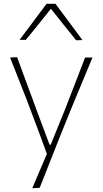

<svg xmlns="http://www.w3.org/2000/svg" viewBox="-20 -797 540 1011"><path d="M150 194Q169 149 188.2 103.8Q207.5 58.5 227 13.5Q209 -36.5 190 -87.2Q171 -138 153 -186L119 -276Q98 -329.5 76 -385.2Q54 -441 33 -494L70 -496Q96.5 -424 122 -355Q147.5 -286 174 -214L241 -35H247L320 -215Q348 -286.5 374.5 -355.2Q401 -424 428 -494H467Q450 -453.5 434.5 -416.2Q419 -379 400.5 -334.2Q382 -289.5 356 -227L300 -89Q262 7 236.5 72Q211 137 189 192ZM381 -585Q347 -627 313.8 -668.2Q280.5 -709.5 248 -751Q216 -710.5 183 -669.5Q150 -628.5 116 -587H83Q119 -635 154.5 -682.5Q190 -730 225 -777H272Q307.5 -730.5 342.8 -682.2Q378 -634 414 -586Z"/></svg>

Font: Commissioner Loud Thin
Style: Regular
Weight: 100
Designer: Kostas Bartsokas
Foundry: Kostas Bartsokas
Version: Version 1.000; ttfautohint (v1.8.3)